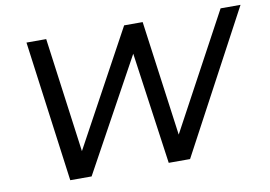

<svg xmlns="http://www.w3.org/2000/svg" viewBox="-75 -820 1321 939"><g transform="rotate(-10 585.5 -350.0)"><path d="M202 0 108 -700H206L293 -55H242L593 -700H685L773 -55H724L1072 -700H1171L797 0H691L607 -597L636 -598L308 0Z"/></g></svg>

Font: Montserrat Thin Medium
Style: Italic
Weight: 500
Italic angle: -11.3°
Version: Version 9.000